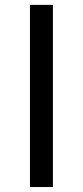

<svg xmlns="http://www.w3.org/2000/svg" viewBox="-20 -753 333 773"><path d="M100.6 0V-733.4H193V0Z"/></svg>

Font: Noto Sans HK Thin
Style: Regular
Weight: 100
Designer: Ryoko NISHIZUKA 西塚涼子 (kana, bopomofo & ideographs); Paul D. Hunt (Latin, Greek & Cyrillic); Sandoll Communications 산돌커뮤니
Foundry: Adobe
Version: Version 2.004-H2;hotconv 1.0.118;makeotfexe 2.5.65603